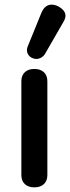

<svg xmlns="http://www.w3.org/2000/svg" viewBox="-20 -797 302 827"><path d="M72 -43V-447Q72 -472 87 -486Q102 -500 128 -500Q154 -500 169 -486Q184 -472 184 -447V-43Q184 -18 169 -4Q154 10 128 10Q102 10 87 -4Q72 -18 72 -43ZM96 -581Q96 -589 99 -596L158 -741Q173 -777 202 -777Q216 -777 230 -770Q262 -753 262 -729Q262 -718 254 -704L174 -565Q168 -555 157.5 -549Q147 -543 136 -543Q127 -543 117 -548Q107 -553 101.5 -562Q96 -571 96 -581Z"/></svg>

Font: Kodchasan SemiBold
Style: Regular
Weight: 600
Version: Version 1.000; ttfautohint (v1.6)